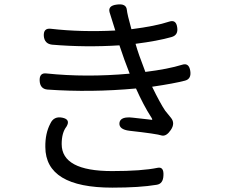

<svg xmlns="http://www.w3.org/2000/svg" viewBox="-20 -813 1040 881"><path d="M575 -475Q550 -538 528 -605Q373 -595 219 -608Q184 -612 181 -648Q179 -685 213 -681Q352 -665 509 -673L483 -756Q474 -787 516 -792Q559 -798 562 -768Q564 -747 583 -679Q694 -693 757 -714Q788 -724 793 -688Q799 -652 767 -643Q704 -625 602 -612Q614 -568 647 -483Q752 -496 816 -516Q847 -526 853 -488Q859 -451 829 -443Q780 -430 678 -415Q715 -339 738 -305L764 -273Q785 -248 764 -217Q744 -187 723 -191Q700 -199 574 -213Q525 -219 528 -249Q532 -280 590 -273Q680 -263 677 -263Q682 -263 672 -278Q639 -329 604 -407Q397 -388 198 -402Q164 -405 162 -442Q160 -480 193 -476Q374 -457 575 -475ZM285 -232Q263 -204 263 -152Q263 -28 494 -28Q631 -28 703 -43Q732 -49 730 -9Q729 31 698 35Q621 48 495 48Q189 48 188 -138Q187 -201 211 -246Q227 -281 266 -273Q305 -265 285 -232Z"/></svg>

Font: Swei Gothic CJK TC Regular
Style: Regular
Weight: 400
Version: Version 2.129